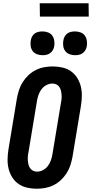

<svg xmlns="http://www.w3.org/2000/svg" viewBox="-20 -1151 565 1179"><path d="M206 8Q176 8 147 1.5Q118 -5 94.5 -21Q71 -37 55.5 -61.5Q40 -86 33 -114Q26 -142 26.5 -172.5Q27 -203 32 -234L84 -548Q89 -574 97 -599Q105 -624 120 -647.5Q135 -671 155.5 -690Q176 -709 200 -721Q224 -733 250.5 -738Q277 -743 303 -743Q333 -743 362.5 -736.5Q392 -730 415 -714Q438 -698 453.5 -673.5Q469 -649 476 -621Q483 -593 482.5 -562.5Q482 -532 477 -501L425 -187Q420 -161 412 -136Q404 -111 389 -87.5Q374 -64 353.5 -45Q333 -26 309 -14Q285 -2 258.5 3Q232 8 206 8ZM207 -97Q226 -97 244 -106.5Q262 -116 274 -132Q286 -148 292.5 -166.5Q299 -185 302 -204L354 -518Q357 -531 358 -544Q359 -557 358 -570Q357 -583 354 -595Q351 -607 344.5 -617Q338 -627 326.5 -632.5Q315 -638 302 -638Q283 -638 265 -628.5Q247 -619 235 -603Q223 -587 216.5 -568.5Q210 -550 207 -531L155 -217Q152 -204 151 -191Q150 -178 151 -165Q152 -152 155 -140Q158 -128 165 -118Q172 -108 183 -102.5Q194 -97 207 -97ZM441 -812Q424 -812 407.5 -818Q391 -824 381 -837Q371 -850 368.5 -867.5Q366 -885 369 -903Q371 -915 377 -926.5Q383 -938 393.5 -945.5Q404 -953 416.5 -955.5Q429 -958 441 -958Q458 -958 474.5 -952Q491 -946 500.5 -933Q510 -920 513 -902.5Q516 -885 513 -867Q511 -855 504.5 -843.5Q498 -832 487.5 -824.5Q477 -817 465 -814.5Q453 -812 441 -812ZM241 -812Q224 -812 207.5 -818Q191 -824 181 -837Q171 -850 168.5 -867.5Q166 -885 169 -903Q171 -915 177 -926.5Q183 -938 193.5 -945.5Q204 -953 216.5 -955.5Q229 -958 241 -958Q258 -958 274.5 -952Q291 -946 300.5 -933Q310 -920 313 -902.5Q316 -885 313 -867Q311 -855 304.5 -843.5Q298 -832 287.5 -824.5Q277 -817 265 -814.5Q253 -812 241 -812ZM225 -1049 224 -1131H524L525 -1049Z"/></svg>

Font: Iosevka Extrabold
Style: Italic
Weight: 800
Italic angle: -9°
Monospace: yes
Designer: Belleve Invis
Foundry: Belleve Invis
Version: Version 32.5.0; ttfautohint (v1.8.4)